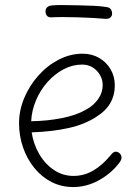

<svg xmlns="http://www.w3.org/2000/svg" viewBox="-20 -758 562 776"><path d="M276 -2Q228 -2 188 -22.5Q148 -43 118.5 -79.5Q89 -116 73 -162.5Q57 -209 57 -260Q57 -312 78 -362Q99 -412 135 -452.5Q171 -493 217.5 -517Q264 -541 314 -541Q351 -541 380.5 -524Q410 -507 427 -478Q444 -449 444 -413Q444 -373 425.5 -341Q407 -309 368 -285Q322 -255 257 -240.5Q192 -226 108 -223Q115 -176 138.5 -135.5Q162 -95 198 -71Q234 -47 277 -47Q320 -47 357.5 -69Q395 -91 429 -133Q434 -139 438.5 -142Q443 -145 448 -145Q454 -145 459.5 -141.5Q465 -138 468 -133Q471 -128 471 -122Q472 -117 469 -111Q466 -105 460 -97Q427 -55 378 -28.5Q329 -2 276 -2ZM106 -268Q171 -269 229.5 -280.5Q288 -292 326 -314Q357 -330 376 -356.5Q395 -383 395 -415Q395 -436 384 -455Q373 -474 354.5 -485.5Q336 -497 312 -497Q273 -497 237 -478Q201 -459 172 -426.5Q143 -394 125.5 -352.5Q108 -311 106 -268ZM189 -688Q176 -687 170 -694Q164 -701 164 -712Q164 -723 171 -729Q178 -735 189 -736Q207 -738 236 -737.5Q265 -737 298 -736.5Q331 -736 360 -734.5Q389 -733 407 -730Q421 -729 427 -721.5Q433 -714 433 -703Q433 -693 426 -687Q419 -681 404 -682Q384 -684 355 -685.5Q326 -687 294.5 -688Q263 -689 235 -689Q207 -689 189 -688Z"/></svg>

Font: Playpen Sans ExtraLight
Style: Regular
Weight: 250
Designer: Laura Meseguer, Veronika Burian, José Scaglione
Foundry: TypeTogether
Version: Version 1.001